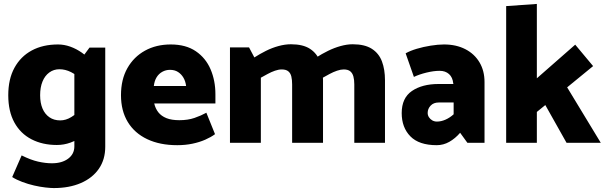

<svg xmlns="http://www.w3.org/2000/svg" viewBox="-20 -726 3074 976"><path d="M515 -484H435L358 -380V18Q358 57 326.5 80.5Q295 104 244 104Q211 104 173.5 95.5Q136 87 90 64L42 174Q64 188 93.5 199Q123 210 153.5 217Q184 224 211 227Q238 230 253 230Q332 230 391 204.5Q450 179 482.5 132Q515 85 515 20ZM402 -179Q370 -148 342.5 -131Q315 -114 286 -114Q254 -114 231 -130Q208 -146 196 -174.5Q184 -203 184 -242Q184 -282 196 -311.5Q208 -341 230.5 -357.5Q253 -374 282 -374Q312 -374 341 -359.5Q370 -345 402 -313L446 -410Q425 -438 396.5 -458Q368 -478 337 -489Q306 -500 275 -500Q198 -500 141.5 -469.5Q85 -439 53.5 -381.5Q22 -324 22 -242Q22 -160 53 -103.5Q84 -47 140 -18Q196 11 269 11Q305 11 338 -1Q371 -13 398.5 -33.5Q426 -54 446 -78Z M1075 -200V-247Q1075 -316 1050.5 -373.5Q1026 -431 975.5 -465.5Q925 -500 848 -500Q774 -500 717 -468.5Q660 -437 627.5 -379.5Q595 -322 595 -242Q595 -163 629.5 -106Q664 -49 728.5 -18.5Q793 12 881 12Q922 12 958 4.5Q994 -3 1023.5 -16Q1053 -29 1073 -44L1029 -153Q1002 -138 968.5 -126.5Q935 -115 892 -115Q852 -115 826 -125.5Q800 -136 785 -155Q770 -174 764 -200ZM762 -289Q765 -315 776 -333Q787 -351 805 -361Q823 -371 844 -371Q868 -371 885 -360Q902 -349 912.5 -331Q923 -313 926 -289Z M1306 0V-331Q1322 -340 1340.5 -350Q1359 -360 1377.5 -366.5Q1396 -373 1412 -373Q1434 -373 1445.5 -363.5Q1457 -354 1461 -337Q1465 -320 1465 -297V0H1622V-318Q1622 -373 1606.5 -414Q1591 -455 1555.5 -478Q1520 -501 1459 -501Q1429 -501 1396 -492Q1363 -483 1332 -467.5Q1301 -452 1273 -434L1246 -485H1149V0ZM1621 -331Q1637 -340 1655.5 -350Q1674 -360 1693 -366.5Q1712 -373 1727 -373Q1749 -373 1760.5 -363.5Q1772 -354 1776.5 -337Q1781 -320 1781 -297V0H1937V-318Q1937 -373 1921.5 -414Q1906 -455 1870 -478Q1834 -501 1773 -501Q1744 -501 1711.5 -492Q1679 -483 1647.5 -467.5Q1616 -452 1588 -434Z M2154 -152Q2154 -173 2169 -189Q2184 -205 2210 -205H2286V-145Q2266 -127 2244 -117.5Q2222 -108 2201 -108Q2188 -108 2177.5 -114Q2167 -120 2160.5 -130Q2154 -140 2154 -152ZM2084 -335Q2111 -348 2148 -357Q2185 -366 2215 -366Q2244 -366 2262.5 -349.5Q2281 -333 2284 -302L2285 -299H2209Q2126 -299 2074 -263.5Q2022 -228 2022 -151Q2022 -78 2066 -33Q2110 12 2200 12Q2234 12 2264 -5Q2294 -22 2319 -51L2356 0H2443V-309Q2443 -366 2417.5 -409Q2392 -452 2345.5 -476Q2299 -500 2237 -500Q2207 -500 2169.5 -494Q2132 -488 2098.5 -478Q2065 -468 2042 -455Z M2709 0V-157L2752 -192L2860 0H3034L2863 -282L2995 -390L2904 -499L2709 -328V-706L2553 -695V0Z"/></svg>

Font: Catamaran Thin ExtraBold
Style: Regular
Weight: 800
Version: Version 2.000